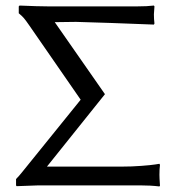

<svg xmlns="http://www.w3.org/2000/svg" viewBox="-20 -671 634 695"><path d="M153.8 -647.9H477.1Q512.7 -647.9 537.1 -650.9L539.1 -647.9Q537.1 -619.6 537.1 -619.1Q537.1 -601.6 539.1 -585.9L537.1 -582Q364.7 -588.9 254.9 -591.8L178.2 -590.8L359.9 -330.1L149.9 -67.9H418.9Q457 -67.9 491.7 -70.6Q526.4 -73.2 542 -75.7L557.1 -78.1L559.1 -74.2Q557.1 -58.6 557.1 -38.1Q557.1 -27.3 559.1 1L557.1 3.9Q524.9 0 486.8 0H120.1L40 2.9L38.1 0V-22.9Q49.3 -34.2 60.1 -47.9L272 -310.1L85.9 -579.1Q72.8 -598.1 66.2 -605.7Q59.6 -613.3 47.9 -623V-647.9L50.8 -650.9Q119.6 -647.9 153.8 -647.9Z"/></svg>

Font: Linear Smooth
Style: Regular
Weight: 400
Designer: Philipp H. Poll, Flanker
Foundry: Philipp H. Poll, reworked by Flanker
Version: Version 1.061 | FøM Fix